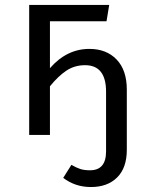

<svg xmlns="http://www.w3.org/2000/svg" viewBox="-20 -546 585 777"><path d="M341.8 -348.1Q410.6 -348.1 451.9 -305.2Q493.2 -262.2 493.2 -183.1V60.1Q493.2 133.3 454.1 172.1Q415 210.9 348.1 210.9Q284.2 210.9 235.8 173.8L269 121.1Q289.1 132.8 304.9 137.9Q320.8 143.1 344.2 143.1Q409.2 143.1 409.2 66.9V-174.8Q409.2 -282.2 324.2 -282.2Q281.7 -282.2 248.5 -260Q215.3 -237.8 182.1 -196.8V0H98.1V-525.9H421.9L411.1 -460H182.1V-270Q250 -348.1 341.8 -348.1Z"/></svg>

Font: Fira Sans Book
Style: Regular
Weight: 350
Designer: Carrois Corporate & Edenspiekermann AG
Foundry: Carrois Corporate GbR & Edenspiekermann AG
Version: Version 4.203;PS 004.203;hotconv 1.0.88;makeotf.lib2.5.64775